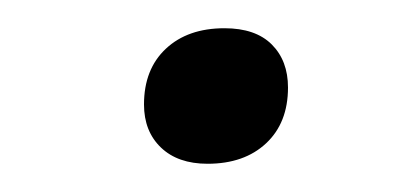

<svg xmlns="http://www.w3.org/2000/svg" viewBox="-20 -354 286 136"><path d="M127 -238Q106 -238 94 -249.5Q82 -261 82 -280Q82 -305 97.5 -319.5Q113 -334 139 -334Q161 -334 172.5 -322.5Q184 -311 184 -292Q184 -267 168.5 -252.5Q153 -238 127 -238Z"/></svg>

Font: Gantari
Style: Italic
Weight: 400
Italic angle: -10°
Designer: Anugrah Pasau
Foundry: Lafontype
Version: Version 1.000; ttfautohint (v1.8.3)